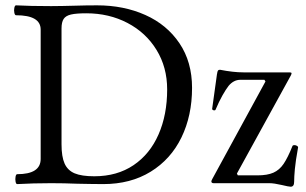

<svg xmlns="http://www.w3.org/2000/svg" viewBox="-20 -686 1147 719"><path d="M44.4 -33.7Q132.3 -33.7 132.3 -90.8V-575.2Q132.3 -628.9 40 -628.9Q35.6 -628.9 33.7 -638.2Q31.7 -647.5 33.7 -656.7Q35.6 -666 40 -666Q92.8 -663.1 171.4 -663.1Q192.9 -663.1 214.4 -663.6Q235.8 -664.1 257.3 -664.6Q300.8 -666 343.3 -666Q443.4 -666 524.2 -629.9Q605 -593.8 652.1 -523.9Q699.2 -454.1 699.2 -356.9Q699.2 -252.9 659.4 -171.1Q619.6 -89.4 544.2 -43Q468.8 3.4 366.7 3.4Q342.3 3.4 317.9 2.9Q293.5 2.4 269 2Q244.6 1 220.2 0.5Q195.8 0 171.4 0Q104 0 44.4 3.4Q40 3.4 38.3 -5.9Q36.6 -15.1 38.3 -24.4Q40 -33.7 44.4 -33.7ZM606 -351.1Q606 -434.1 566.2 -499Q526.4 -564 457.3 -600.1Q388.2 -636.2 303.2 -636.2Q265.1 -636.2 245.6 -631.6Q226.1 -627 218.3 -615Q210.4 -603 210.4 -579.6V-145.5Q210.4 -99.1 221.9 -73.5Q233.4 -47.9 259.5 -36.9Q285.6 -25.9 333 -25.9Q418.5 -25.9 480 -67.4Q541.5 -108.9 573.7 -182.6Q606 -256.3 606 -351.1ZM1035.2 6.8Q1020.5 3.4 1009 1.7Q997.6 0 988.8 0H779.8Q775.9 0 773.7 -1.7Q771.5 -3.4 771.5 -6.8Q771.5 -9.3 774.9 -15.6L974.1 -380.9L970.2 -387.2H880.9Q867.2 -387.2 856.2 -381.3Q845.2 -375.5 835.9 -364.3Q825.7 -351.1 813 -328.6Q800.3 -306.2 787.1 -274.9Q786.1 -272.9 783 -272.7Q779.8 -272.5 777.1 -274.2Q774.4 -275.9 774.4 -277.8L792.5 -408.2Q792.5 -409.7 793 -410.2Q793.9 -418 796.1 -421.4Q798.3 -424.8 803.7 -424.8Q853.5 -415 891.6 -415H1064.5Q1071.8 -415 1071.8 -411.6Q1071.8 -408.7 1069.3 -403.8L867.2 -36.1L870.6 -29.3H943.8Q981 -29.3 1003.7 -39.3Q1026.4 -49.3 1042 -72.3Q1057.6 -95.2 1075.2 -139.2Q1076.7 -142.6 1082 -142.6Q1087.4 -142.6 1092 -139.9Q1096.7 -137.2 1096.2 -133.8Q1086.9 -82.5 1084.2 -53Q1081.5 -23.4 1081.5 -4.9Q1081.5 13.2 1068.4 13.2Q1064.5 13.2 1056.2 11.5Q1047.9 9.8 1035.2 6.8Z"/></svg>

Font: Junicode Two Beta VF
Style: Regular
Weight: 400
Designer: Peter S. Baker
Foundry: Briery Creek Software
Version: Version 1.031 beta; ttfautohint (v1.8.1.43-b0c9)